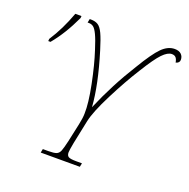

<svg xmlns="http://www.w3.org/2000/svg" viewBox="-128 -841 947 964"><g transform="rotate(20 346.0 -359.5)"><path d="M194 -20H224Q253 -20 266 -25Q279 -30 285.5 -46Q292 -62 301 -102L322 -199Q330 -237 330 -259Q332 -314 312.5 -410.5Q293 -507 270 -577Q254 -628 242 -653Q230 -678 219.5 -686Q209 -694 195 -694H188L192 -714H199Q222 -714 237 -704.5Q252 -695 265 -667.5Q278 -640 295 -584Q346 -418 354 -302Q413 -441 492 -567Q544 -654 576.5 -686.5Q609 -719 645 -719Q668 -719 680 -707.5Q692 -696 692 -678Q692 -661 672 -656Q669 -674 661.5 -682Q654 -690 640 -690Q618 -690 590.5 -661.5Q563 -633 515 -555Q467 -479 416.5 -379.5Q366 -280 355 -227L329 -102Q321 -60 321 -49Q321 -32 331 -26Q341 -20 373 -20H403L399 0H190ZM35 -551Q82 -623 115 -714H148L147 -703Q102 -606 46 -539H34Z"/></g></svg>

Font: Noto Serif NarrowThin
Style: Italic
Weight: 250
Width: 4
Italic angle: -12°
Designer: Monotype Design Team
Foundry: Monotype Imaging Inc.
Version: Version 1.001